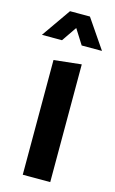

<svg xmlns="http://www.w3.org/2000/svg" viewBox="-137 -764 487 810"><g transform="rotate(15 106.5 -359.0)"><path d="M50 0V-501L169 -514H170V0ZM149 -591 77 -705 151 -718 237 -592V-591ZM-24 -591V-592L64 -718H150L63 -591Z"/></g></svg>

Font: Foldit Medium
Style: Regular
Weight: 500
Version: Version 1.003